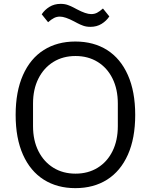

<svg xmlns="http://www.w3.org/2000/svg" viewBox="-20 -961 781 994"><path d="M364 -850Q317 -875 290 -875Q274 -875 260 -868Q246 -861 229 -846L196 -887Q211 -910 236 -925.5Q261 -941 294 -941Q315 -941 331.5 -935Q348 -929 361 -922Q374 -915 378 -913Q425 -888 452 -888Q469 -888 482.5 -895Q496 -902 513 -917L546 -876Q531 -853 506 -837.5Q481 -822 448 -822Q427 -822 410.5 -828Q394 -834 381 -841Q368 -848 364 -850ZM61 -366Q61 -487 99 -572.5Q137 -658 206.5 -702Q276 -746 370 -746Q465 -746 534.5 -702Q604 -658 642 -572.5Q680 -487 680 -366Q680 -245 642 -160Q604 -75 534.5 -31Q465 13 370 13Q276 13 206.5 -31Q137 -75 99 -160Q61 -245 61 -366ZM590 -308V-425Q590 -499 562.5 -554.5Q535 -610 485.5 -640.5Q436 -671 371 -671Q306 -671 256.5 -640.5Q207 -610 179 -554.5Q151 -499 151 -425V-308Q151 -234 179 -178.5Q207 -123 256.5 -92.5Q306 -62 371 -62Q436 -62 485.5 -92.5Q535 -123 562.5 -178.5Q590 -234 590 -308Z"/></svg>

Font: IBM Plex Sans JP
Style: Regular
Weight: 400
Designer: Mike Abbink; Paul van der Laan; Pieter van Rosmalen; Wujin Sim; Yejin Wi; Jinhee Kim; Boomi Park; Yona Kim; Kichan Ma
Foundry: Sandoll Inc.
Version: Version 1.000